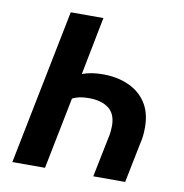

<svg xmlns="http://www.w3.org/2000/svg" viewBox="-75 -723 759 794"><g transform="rotate(10 304.5 -326.0)"><path d="M28.5 0 158.8 -651.8H295.9L248.2 -408.4Q268.2 -415.8 289.3 -419.1Q310.4 -422.4 335.1 -422.4Q394.6 -422.4 441.8 -401.7Q489 -381.1 516.4 -339.7Q543.8 -298.4 543.8 -235.6Q543.8 -221 542.4 -204.1Q541 -187.3 536.3 -168.8L502.2 0H368.3L404.3 -177.1Q406.3 -186.1 407.3 -198.1Q408.3 -210.1 408.3 -218.9Q408.3 -268.5 378.2 -291.9Q348 -315.3 295.2 -315.3Q273.3 -315.3 257.1 -312.1Q240.9 -308.9 225.7 -301.3L165.6 0Z"/></g></svg>

Font: Source Sans 3
Style: Italic
Weight: 200
Italic angle: -11°
Designer: Paul D. Hunt
Foundry: Adobe
Version: Version 3.046;hotconv 1.0.118;makeotfexe 2.5.65603